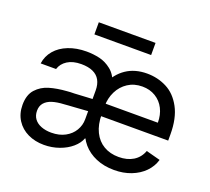

<svg xmlns="http://www.w3.org/2000/svg" viewBox="-122 -862 1129 1031"><g transform="rotate(20 442.5 -347.0)"><path d="M404.3 -143.6 418.9 -409.2Q446.3 -470.7 495.6 -503.9Q544.9 -537.1 614.3 -537.1Q674.8 -537.1 726.6 -510.7Q778.3 -484.4 810.5 -424.8Q842.8 -365.2 842.8 -272.5V-237.3H432.6V-308.6H757.8Q757.8 -353.5 740.2 -388.2Q722.7 -422.9 689.9 -442.9Q657.2 -462.9 614.3 -462.9Q567.4 -462.9 532.2 -439.9Q497.1 -417 478 -378.4Q459 -339.8 459 -295.9V-248Q459 -189.5 479.5 -147.9Q500 -106.4 536.6 -85Q573.2 -63.5 622.1 -63.5Q670.9 -63.5 705.1 -84.5Q739.3 -105.5 753.9 -145.5L835 -124Q823.2 -84 793.5 -53.7Q763.7 -23.4 719.7 -6.3Q675.8 10.7 623 10.7Q565.4 10.7 519.5 -8.8Q473.6 -28.3 443.8 -63Q414.1 -97.7 404.3 -143.6ZM42 -150.4Q42 -208 70.8 -239.7Q99.6 -271.5 142.6 -284.2Q185.5 -296.9 241.2 -300.8Q250 -301.8 260.3 -302.2Q270.5 -302.7 282.2 -302.7Q317.4 -304.7 352.1 -306.6Q386.7 -308.6 390.6 -308.6L391.6 -239.3Q382.8 -239.3 306.6 -233.4Q290 -232.4 275.4 -231.4Q260.7 -230.5 251 -229.5Q210.9 -227.5 183.6 -218.8Q156.2 -210 141.1 -192.4Q126 -174.8 126 -147.5Q126 -120.1 140.1 -101.1Q154.3 -82 179.7 -72.3Q205.1 -62.5 237.3 -62.5Q283.2 -62.5 316.4 -80.6Q349.6 -98.6 367.2 -128.4Q384.8 -158.2 384.8 -192.4V-357.4Q384.8 -391.6 371.6 -415.5Q358.4 -439.5 331.5 -451.7Q304.7 -463.9 264.6 -463.9Q216.8 -463.9 186 -444.3Q155.3 -424.8 145.5 -392.6H57.6Q63.5 -435.5 91.3 -468.3Q119.1 -501 165 -519Q210.9 -537.1 268.6 -537.1Q306.6 -537.1 342.8 -528.8Q378.9 -520.5 410.6 -495.1Q442.4 -469.7 456.1 -422.9L425.8 -95.7H418.9Q408.2 -66.4 379.4 -41.5Q350.6 -16.6 309.6 -2Q268.6 12.7 222.7 12.7Q171.9 12.7 130.9 -6.8Q89.8 -26.4 65.9 -63.5Q42 -100.6 42 -150.4ZM599.6 -637.7H275.4V-707H599.6Z"/></g></svg>

Font: WEMIX Pretendard Variable
Style: Regular
Weight: 400
Designer: Base glyphs from Inter by Rasmus Andersson; Hangeul glyphs from Noto Sans CJK(Source Han Sans) by Jang Soo-young and Kan
Foundry: Kil Hyung-jin
Version: Version 1.000;Glyphs 3.2 (3208)